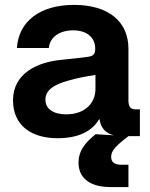

<svg xmlns="http://www.w3.org/2000/svg" viewBox="-20 -546 603 770"><path d="M210.4 8.3C298.3 8.3 349.6 -21.5 377.4 -67.4H379.4C383.8 -33.2 403.8 -11.2 436.5 -3.4L363.3 -7.8C318.8 28.3 294.9 60.5 294.9 106C294.9 169.4 341.8 204.1 422.9 204.1H495.1V114.7H466.3C438.5 114.7 425.8 104 425.8 83C425.8 59.1 442.9 40 495.1 0H541V-107.4H524.4C503.4 -107.4 495.1 -117.7 495.1 -143.6V-350.6C495.1 -459.5 415 -526.4 276.9 -526.4C138.2 -526.4 54.2 -458.5 47.9 -353.5H175.8C179.7 -395.5 216.8 -424.3 273.4 -424.3C328.6 -424.3 361.8 -395.5 361.8 -351.1C361.8 -331.1 356.4 -321.8 334.5 -318.4C308.6 -314.5 268.6 -310.5 223.1 -305.7C131.8 -296.4 32.2 -253.4 32.2 -143.6C32.2 -41.5 107.4 8.3 210.4 8.3ZM245.6 -87.4C194.8 -87.4 162.1 -108.9 162.1 -146C162.1 -186 198.7 -207.5 253.9 -222.7C292.5 -233.9 326.7 -239.7 362.8 -245.6V-189.5C362.8 -131.8 319.8 -87.4 245.6 -87.4Z"/></svg>

Font: Raveo Display Display SemiBold
Style: Regular
Weight: 600
Designer: Jakub Foglar, Rasmus Andersson (Inter)
Foundry: Jakubfoglar.com
Version: Version 1.100;Glyphs 3.2.3 (3260)